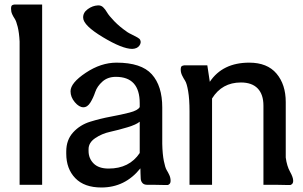

<svg xmlns="http://www.w3.org/2000/svg" viewBox="-20 -820 1344 852"><path d="M167 -800V0H67V-636Q65 -675 58.5 -701Q52 -727 45.5 -736.5Q39 -746 34 -757Q29 -768 29 -781Q29 -788 30.5 -792.5Q32 -797 37.5 -798.5Q43 -800 44 -800Q45 -800 53 -800Z M567 -603Q523 -603 436.5 -655Q350 -707 349 -741Q348 -764 369.5 -779.5Q391 -795 414 -796Q428 -797 437.5 -788Q447 -779 455 -765Q463 -751 487 -726Q511 -701 546 -677Q552 -673 565.5 -666.5Q579 -660 589.5 -654Q600 -648 602 -643Q608 -631 598.5 -617.5Q589 -604 567 -603ZM700 -182Q701 -136 707 -106Q713 -76 719.5 -65.5Q726 -55 731.5 -43Q737 -31 737 -18Q737 -8 732 -3.5Q727 1 724 1Q721 1 712 1L661 0H633Q619 0 612 -8Q605 -16 604.5 -27.5Q604 -39 603.5 -51.5Q603 -64 603 -73Q535 12 430 12Q354 12 314 -29.5Q274 -71 274 -138V-148Q274 -199 304.5 -232.5Q335 -266 380.5 -280Q426 -294 472 -302.5Q518 -311 555 -320.5Q592 -330 600 -345V-362Q600 -479 494 -479Q458 -479 434.5 -458Q411 -437 402.5 -411.5Q394 -386 381 -365Q368 -344 350 -344Q331 -344 312 -366.5Q293 -389 293 -415Q293 -452 360.5 -497Q428 -542 497 -542Q607 -542 653.5 -490.5Q700 -439 700 -343ZM600 -141V-280Q585 -267 545 -255Q505 -243 468.5 -235Q432 -227 402.5 -207Q373 -187 373 -158V-150Q373 -117 395.5 -94.5Q418 -72 462 -72Q554 -72 600 -141Z M1248 -121Q1253 -83 1267 -58Q1281 -33 1281 -18Q1281 -8 1276 -3.5Q1271 1 1268 1Q1265 1 1256 1L1205 0H1149V-351Q1149 -401 1123.5 -427.5Q1098 -454 1049 -454Q965 -454 921 -383V0H821V-326Q821 -380 815 -415Q809 -450 801.5 -461.5Q794 -473 788 -485.5Q782 -498 782 -511Q782 -518 783.5 -522.5Q785 -527 790.5 -528.5Q796 -530 797 -530Q798 -530 806 -530H900L911 -457Q968 -542 1086 -542Q1166 -542 1207 -493.5Q1248 -445 1248 -367Z"/></svg>

Font: Coupeur_Texte
Style: Regular
Weight: 400
Designer: Léa Rolland
Version: Version 1.000;PS 001.000;hotconv 1.0.88;makeotf.lib2.5.64775